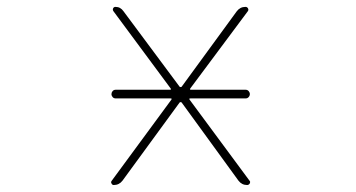

<svg xmlns="http://www.w3.org/2000/svg" viewBox="-20 -564 1040 561"><path d="M702.1 -23.4Q686.5 -23.4 676.8 -36.1L510.7 -264.6Q509.8 -265.6 507.8 -265.6Q505.9 -265.6 504.9 -264.6L337.9 -36.1Q328.1 -23.4 312.5 -23.4Q307.6 -23.4 305.7 -28.3Q304.7 -29.3 304.7 -31.2Q304.7 -34.2 306.6 -36.1L480.5 -272.5Q483.4 -276.4 478.5 -276.4H318.4Q312.5 -276.4 309.1 -280.3Q305.7 -284.2 305.7 -289.1Q305.7 -293.9 309.1 -297.9Q312.5 -301.8 318.4 -301.8H476.6Q481.4 -301.8 478.5 -305.7L311.5 -531.2Q308.6 -535.2 310.5 -539.6Q312.5 -543.9 317.4 -543.9Q332 -543.9 340.8 -531.2L504.9 -310.5Q505.9 -309.6 507.8 -309.6Q509.8 -309.6 510.7 -310.5L671.9 -531.2Q681.6 -543.9 697.3 -543.9Q702.1 -543.9 704.6 -539.6Q707 -535.2 704.1 -531.2L536.1 -305.7Q533.2 -301.8 538.1 -301.8H697.3Q703.1 -301.8 706.5 -297.9Q710 -293.9 710 -289.1Q710 -284.2 706.5 -280.3Q703.1 -276.4 697.3 -276.4H536.1Q531.2 -276.4 534.2 -272.5L709 -36.1Q710.9 -34.2 710.9 -32.2Q710.9 -30.3 710 -28.3Q707 -23.4 702.1 -23.4Z"/></svg>

Font: Rounded-L Mgen+ 2m thin
Style: Regular
Weight: 100
Designer: [Source Han Sans]
Ryoko NISHIZUKA  (kana & ideographs); Paul D. Hunt (Latin, Greek & Cyrillic); Wenlong ZHANG  (bopomofo
Version: Version 1.059.20150602